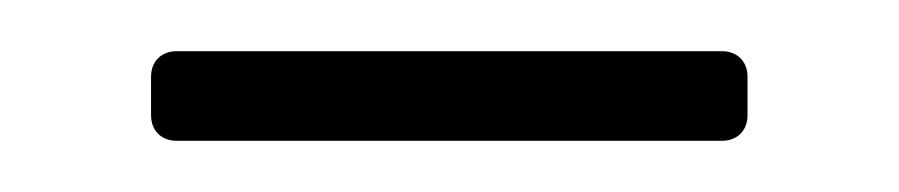

<svg xmlns="http://www.w3.org/2000/svg" viewBox="-20 -355 351 75"><path d="M49 -300H262C268 -300 272 -304 272 -310V-325C272 -331 268 -335 262 -335H49C43 -335 39 -331 39 -325V-310C39 -304 43 -300 49 -300Z"/></svg>

Font: Barlow Condensed ExtraLight
Style: Regular
Weight: 275
Width: 3
Designer: Jeremy Tribby
Foundry: Tribby Type
Version: Version 1.422;hotconv 1.0.109;makeotfexe 2.5.65596